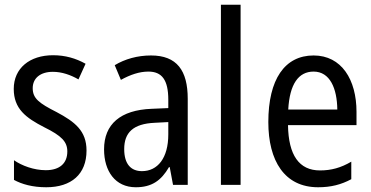

<svg xmlns="http://www.w3.org/2000/svg" viewBox="-20 -780 1567 810"><path d="M345 -145C345 -228 296 -266 219 -307C144 -345 118 -365 118 -408C118 -450 150 -477 203 -477C241 -477 278 -464 311 -445L341 -511C300 -534 255 -547 204 -547C105 -547 38 -492 38 -405C38 -321 89 -283 167 -243C240 -207 264 -182 264 -141C264 -92 233 -62 173 -62C123 -62 72 -81 39 -104V-21C72 -3 117 10 175 10C281 10 345 -45 345 -145Z M617 -546C560 -546 507 -531 464 -505L490 -443C530 -465 568 -478 606 -478C663 -478 690 -443 690 -359V-324L620 -321C488 -316 419 -256 419 -150C419 -58 466 10 553 10C620 10 660 -18 693 -75H696L710 0H772V-363C772 -483 726 -546 617 -546ZM633 -262 690 -265V-213C690 -113 645 -58 579 -58C533 -58 504 -87 504 -151C504 -220 541 -258 633 -262Z M995 0V-760H912V0Z M1303 -546C1181 -546 1112 -445 1112 -265C1112 -102 1180 10 1322 10C1376 10 1419 -1 1462 -24V-98C1418 -72 1377 -61 1330 -61C1242 -61 1197 -125 1195 -252H1484V-308C1484 -444 1421 -546 1303 -546ZM1303 -478C1372 -478 1402 -407 1403 -318H1196C1202 -425 1239 -478 1303 -478Z"/></svg>

Font: Noto Sans Condensed
Style: Regular
Weight: 400
Width: 3
Designer: Monotype Design Team
Foundry: Monotype Imaging Inc.
Version: Version 2.013